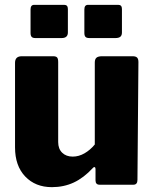

<svg xmlns="http://www.w3.org/2000/svg" viewBox="-20 -762 637 792"><path d="M371 -166V-504Q371 -518 378 -524Q385 -530 401 -530H527Q540 -530 545.5 -524.5Q551 -519 551 -506L547 -20Q547 0 530 0H391Q374 0 374 -18V-65Q374 -71 370.5 -72.5Q367 -74 363 -69Q325 -28 284 -9Q243 10 194 10Q126 10 84 -34Q42 -78 42 -154V-503Q42 -530 70 -530H199Q211 -530 215.5 -525Q220 -520 220 -506V-176Q220 -148 236.5 -132Q253 -116 280 -116Q305 -116 328.5 -129.5Q352 -143 371 -166ZM260 -628Q260 -605 234 -605H126Q115 -605 110.5 -610Q106 -615 106 -626V-723Q106 -742 121 -742H245Q260 -742 260 -725ZM483 -628Q483 -616 476.5 -610.5Q470 -605 456 -605H349Q337 -605 332.5 -610Q328 -615 328 -626V-723Q328 -742 343 -742H468Q483 -742 483 -725Z"/></svg>

Font: Libre Franklin ExtraBold
Style: Regular
Weight: 800
Designer: Pablo Impallari, Rodrigo Fuenzalida
Foundry: Impallari Type
Version: Version 1.002; ttfautohint (v1.5)